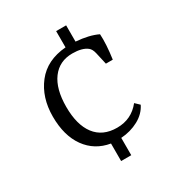

<svg xmlns="http://www.w3.org/2000/svg" viewBox="-146 -607 721 779"><g transform="rotate(-30 215.0 -218.0)"><path d="M231 -436V-512.2H277.8V-436Q339.8 -431.2 378.9 -412.1Q381.8 -365.2 372.1 -296.9H339.8L327.1 -353Q322.3 -374 311 -382.8Q288.1 -400.9 242.2 -400.9Q181.2 -400.9 147 -355Q112.8 -309.1 112.8 -225.1Q112.8 -141.1 147.5 -95.2Q182.6 -48.8 250 -48.8Q317.4 -48.8 358.9 -101.1L378.9 -82Q362.3 -47.9 325.2 -27.8Q288.1 -7.8 243.2 -4.9V76.2H195.8V-5.9Q126 -17.6 85.9 -73.2Q45.9 -128.9 45.9 -218.3Q45.9 -307.6 93.3 -368.2Q140.6 -428.7 231 -436Z"/></g></svg>

Font: Yrsa-Light
Style: Regular
Weight: 300
Designer: Anna Giedrys (Yrsa+Rasa design), David Brezina (Yrsa art-direction, Rasa art-direction, design)
Foundry: Rosetta Type Foundry
Version: Version 1.001;PS 1.1;hotconv 1.0.88;makeotf.lib2.5.647800